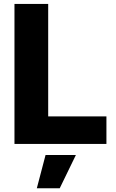

<svg xmlns="http://www.w3.org/2000/svg" viewBox="-20 -748 605 998"><path d="M55.2 0V-727.5H230.5V-143.1H533.2V0ZM171.4 230.5 216.8 57.6H374.5L290.5 230.5Z"/></svg>

Font: Inter Extra Bold
Style: Regular
Weight: 800
Designer: Rasmus Andersson
Foundry: rsms
Version: Version 4.000;git-3c8e0fc